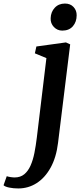

<svg xmlns="http://www.w3.org/2000/svg" viewBox="-140 -806 465 1082"><path d="M187 -0.5Q177 81.5 145.2 138.8Q113.5 196 66.5 226Q19.5 256 -37 256Q-64 256 -87.5 251.2Q-111 246.5 -120 238L-102 187Q-95 189.5 -81.5 191.8Q-68 194 -57.5 194Q-25 194 -3.2 176Q18.5 158 32.2 127Q46 96 54 55.5Q62 15 67.5 -30.5L121.5 -478.5L56.5 -505.5L65 -544L231.5 -567L255.5 -556ZM211 -633.5Q183 -633.5 163.5 -654Q144 -674.5 145.5 -703.5Q146.5 -738.5 168.5 -762.2Q190.5 -786 226 -786Q256.5 -786 274.5 -766.5Q292.5 -747 292 -719.5Q292 -683 270.8 -658.2Q249.5 -633.5 211 -633.5Z"/></svg>

Font: Merriweather SemiBold
Style: Italic
Weight: 600
Italic angle: -7.8°
Version: Version 2.101